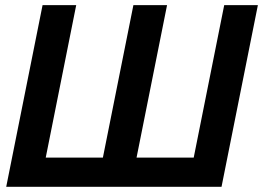

<svg xmlns="http://www.w3.org/2000/svg" viewBox="-20 -718 1014 738"><path d="M3.9 0 143.6 -698.2H272.9L155.8 -112.3H375.5L492.7 -698.2H622.1L504.9 -112.3H724.6L841.8 -698.2H971.2L831.5 0Z"/></svg>

Font: Sansation
Style: Bold Italic
Weight: 700
Designer: Bernd Montag
Version: Version 1.301